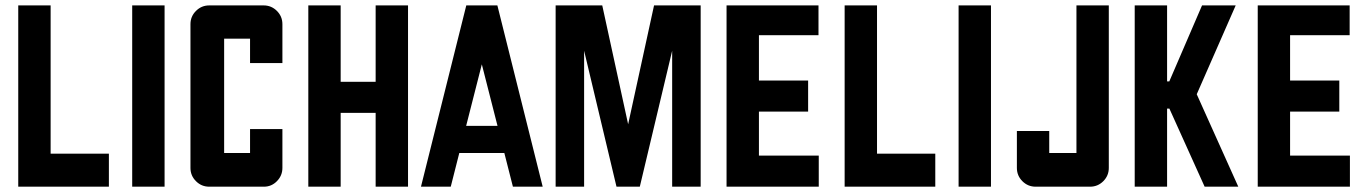

<svg xmlns="http://www.w3.org/2000/svg" viewBox="-20 -704 5159 724"><path d="M170.9 -124.5H390.6V0H48.8V-683.6H170.9Z M478.5 -683.6H600.6V0H478.5Z M698.2 -70.8V-612.8Q698.2 -642.1 719 -662.8Q739.7 -683.6 769 -683.6H974.1Q1003.4 -683.6 1024.2 -662.8Q1044.9 -642.1 1044.9 -612.8V-466.3H922.9V-558.1H825.2V-127H922.9V-217.3H1044.9V-70.8Q1044.9 -42 1024.4 -21Q1003.9 0 975.1 0H769Q739.7 0 719 -20.8Q698.2 -41.5 698.2 -70.8Z M1264.6 0H1142.6V-683.6H1264.6V-395.5H1396.5V-683.6H1518.6V0H1396.5V-278.3H1264.6Z M1679.7 0H1567.4L1738.3 -683.6H1855.5L2026.4 0H1914.1L1881.8 -127H1711.9ZM1737.8 -229.5H1856L1796.9 -461.4Z M2446.3 -683.6H2622.1V0H2514.6V-512.7L2392.6 0H2304.7L2182.6 -512.7V0H2075.2V-683.6H2251L2348.6 -235.4Z M2719.7 0V-683.6H3066.4V-571.3H2841.8V-400.4H3027.3V-283.2H2841.8V-117.2H3067.4V0Z M3287.1 -124.5H3506.8V0H3165V-683.6H3287.1Z M3594.7 -683.6H3716.8V0H3594.7Z M3814.5 -70.8V-210H3936.5V-127H4039.1V-683.6H4161.1V-70.8Q4161.1 -41.5 4140.4 -20.8Q4119.6 0 4090.3 0H3885.3Q3856 0 3835.2 -20.8Q3814.5 -41.5 3814.5 -70.8Z M4492.7 -348.6 4649.4 0H4522.5L4389.6 -294.4H4380.9V0H4258.8V-683.6H4380.9V-397H4389.2L4512.7 -683.6H4639.6Z M4722.7 0V-683.6H5069.3V-571.3H4844.7V-400.4H5030.3V-283.2H4844.7V-117.2H5070.3V0Z"/></svg>

Font: California Gothic
Style: Regular
Weight: 400
Version: Version 2.2;